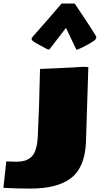

<svg xmlns="http://www.w3.org/2000/svg" viewBox="-51 -896 602 1135"><path d="M136.2 -664.1V-670.4Q136.2 -672.9 167 -707Q198.2 -741.2 311.5 -873.5Q314 -876 315.7 -876Q317.4 -876 318.4 -875H390.6Q391.6 -875 455.1 -778.6Q518.6 -682.1 518.6 -677.2Q518.6 -672.4 517.1 -670.4V-669.4Q517.1 -662.1 490.2 -645.5Q463.4 -628.9 434.8 -615.2Q406.2 -601.6 400.9 -601.6L338.9 -731Q243.2 -606.9 241.2 -604V-602.5Q231.9 -602.5 221.2 -609.1Q210.4 -615.7 173.3 -635Q136.2 -654.3 136.2 -664.1ZM-30.8 213.9Q-30.8 213.9 -13.7 58.1Q23.4 60.1 47.1 60.1Q70.8 60.1 91.6 54.9Q112.3 49.8 130.9 34.7Q167.5 5.4 172.4 -89.8Q181.2 -263.7 185.5 -488.3Q187 -488.3 291.3 -492.9Q395.5 -497.6 439.5 -501H440.9Q457 -501 471.2 -499.5L457 -50.3Q449.2 98.6 364.3 160.2Q283.2 218.8 130.4 218.8Q42 218.8 -30.8 214.4Z"/></svg>

Font: Seymour One
Style: Book
Weight: 400
Designer: vernon adams
Foundry: vernon adams
Version: Version 1.000; ttfautohint (v0.93) -l 8 -r 50 -G 200 -x 0 -w